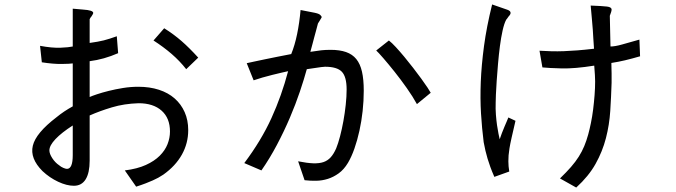

<svg xmlns="http://www.w3.org/2000/svg" viewBox="-20 -749 3040 863"><path d="M670 -567 718 -622Q761 -595 796 -564.5Q831 -534 871 -490L817 -438Q788 -475 751.5 -506.5Q715 -538 670 -567ZM307 -52V-185Q257 -153 229.5 -124Q202 -95 202 -73Q202 -58 215 -38Q228 -18 246 -6Q254 1 264.5 5.5Q275 10 281 10Q307 10 307 -52ZM383 -474V-313Q394 -318 416.5 -325.5Q439 -333 469 -340.5Q499 -348 533 -353.5Q567 -359 602 -359Q653 -359 694.5 -345.5Q736 -332 765 -306.5Q794 -281 810 -245Q826 -209 826 -164Q826 -105 797.5 -54Q769 -3 714 36Q702 44 691 50Q680 56 666.5 62Q653 68 635 75Q617 82 592 90L541 17Q597 10 635.5 -7.5Q674 -25 698 -49Q722 -73 733 -101Q744 -129 744 -158Q744 -218 706.5 -251.5Q669 -285 603 -285Q538 -283 483 -266.5Q428 -250 383 -230V-27Q383 28 365 57Q347 86 312 86Q280 86 241.5 68Q203 50 171 20Q114 -37 127.5 -94Q141 -151 234 -222Q251 -236 269 -248Q287 -260 307 -271V-464Q295 -462 257 -461.5Q219 -461 168 -469L160 -543Q214 -533 251.5 -534.5Q289 -536 307 -540V-710L353 -706Q399 -703 399 -691Q399 -688 396.5 -684Q394 -680 391 -675Q389 -673 387 -670Q385 -667 383 -663V-556Q403 -559 418 -561.5Q433 -564 446.5 -567.5Q460 -571 474 -575.5Q488 -580 505 -586L511 -510Q447 -482 383 -474Z M1671 -522 1728 -567Q1741 -557 1759 -537.5Q1777 -518 1797 -494Q1817 -470 1837 -444Q1857 -418 1873.5 -395.5Q1890 -373 1901.5 -355.5Q1913 -338 1916 -332L1854 -281Q1836 -314 1808.5 -353Q1781 -392 1753.5 -426.5Q1726 -461 1703 -487.5Q1680 -514 1671 -522ZM1409 -643Q1404 -623 1400 -609Q1396 -595 1392.5 -581.5Q1389 -568 1385 -553Q1381 -538 1375 -516Q1406 -521 1424.5 -523Q1443 -525 1466 -525Q1507 -525 1535.5 -515Q1564 -505 1581.5 -483.5Q1599 -462 1607 -427Q1615 -392 1615 -341Q1615 -296 1610 -250Q1605 -204 1595.5 -161Q1586 -118 1573 -81Q1560 -44 1544 -17Q1526 13 1502.5 30Q1479 47 1453.5 55Q1428 63 1401.5 63.5Q1375 64 1349 61L1320 -24Q1360 -16 1387.5 -15Q1415 -14 1434 -20.5Q1453 -27 1466.5 -42Q1480 -57 1491 -82Q1500 -104 1508.5 -136.5Q1517 -169 1523.5 -205Q1530 -241 1534 -278Q1538 -315 1538 -347Q1538 -404 1516.5 -426.5Q1495 -449 1441 -449Q1435 -449 1424 -447.5Q1413 -446 1400 -444Q1387 -442 1376 -440.5Q1365 -439 1359 -438Q1347 -394 1328 -337.5Q1309 -281 1283 -220Q1257 -159 1224.5 -97.5Q1192 -36 1155 17L1078 -16Q1154 -117 1200 -218Q1246 -319 1275 -429Q1265 -427 1246 -422.5Q1227 -418 1204.5 -412.5Q1182 -407 1159.5 -400.5Q1137 -394 1120 -388L1089 -465Q1102 -468 1123.5 -472.5Q1145 -477 1171 -482.5Q1197 -488 1227.5 -494Q1258 -500 1289 -506Q1305 -545 1315.5 -596Q1326 -647 1331 -704Q1373 -696 1395 -691.5Q1417 -687 1422 -679Q1427 -674 1425.5 -670.5Q1424 -667 1417 -656Q1412 -649 1411 -646.5Q1410 -644 1409 -643Z M2854 -571 2857 -496Q2819 -485 2789.5 -478Q2760 -471 2728 -466Q2728 -451 2728.5 -440Q2729 -429 2729 -419Q2729 -409 2729 -399Q2729 -389 2729 -377Q2727 -313 2723 -250.5Q2719 -188 2703.5 -128Q2688 -68 2657 -12.5Q2626 43 2570 94L2497 53Q2526 25 2546.5 1.5Q2567 -22 2581.5 -45Q2596 -68 2606 -92Q2616 -116 2624 -145Q2630 -167 2636 -196Q2642 -225 2646 -257Q2650 -289 2652.5 -321.5Q2655 -354 2655 -383Q2655 -393 2654 -411.5Q2653 -430 2651 -454Q2563 -440 2504.5 -441.5Q2446 -443 2418 -446L2405 -521Q2435 -519 2461 -518.5Q2487 -518 2514.5 -519Q2542 -520 2574.5 -522.5Q2607 -525 2650 -530Q2648 -554 2647 -574Q2646 -594 2644.5 -615.5Q2643 -637 2640.5 -663Q2638 -689 2635 -724Q2688 -722 2708.5 -719.5Q2729 -717 2729 -706Q2729 -698 2721 -678L2724 -540Q2744 -540 2776 -549Q2808 -558 2854 -571ZM2265 -221 2297 -206Q2286 -159 2279.5 -130Q2273 -101 2270 -82.5Q2267 -64 2266 -51Q2265 -38 2265 -24Q2265 -10 2266 -1.5Q2267 7 2269 22L2202 46Q2191 21 2184 1.5Q2177 -18 2171.5 -36Q2166 -54 2162 -71.5Q2158 -89 2154 -110Q2146 -173 2142 -239.5Q2138 -306 2141 -381Q2144 -456 2155.5 -542Q2167 -628 2192 -729L2261 -705Q2275 -700 2275 -691Q2275 -684 2266 -675Q2264 -672 2261.5 -668.5Q2259 -665 2255 -660Q2246 -643 2239 -611.5Q2232 -580 2227 -541.5Q2222 -503 2218.5 -462Q2215 -421 2212.5 -385.5Q2210 -350 2209 -323.5Q2208 -297 2208 -288Q2207 -259 2209 -233.5Q2211 -208 2214 -186.5Q2217 -165 2220.5 -148.5Q2224 -132 2226 -123Q2230 -136 2236 -151Q2242 -166 2247.5 -179.5Q2253 -193 2258 -204Q2263 -215 2265 -221Z"/></svg>

Font: D2Coding ligature
Style: Regular
Weight: 400
Monospace: yes
Designer: Yong-Rak Park; Jeong-Hwan Yoon; Sang-Min Lee;
Foundry: NHN Corporation
Version: Version 1.3.2; Build 20180524